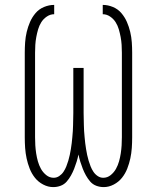

<svg xmlns="http://www.w3.org/2000/svg" viewBox="-20 -755 640 783"><path d="M197 8Q176 8 156 -2.5Q136 -13 122.5 -30Q109 -47 101 -67.5Q93 -88 88.5 -109Q84 -130 82.5 -151.5Q81 -173 81 -195V-540Q81 -561 82.5 -582.5Q84 -604 89 -625Q94 -646 102.5 -665.5Q111 -685 125 -701.5Q139 -718 159.5 -726.5Q180 -735 201 -735V-697Q185 -697 171 -687.5Q157 -678 148.5 -664.5Q140 -651 135.5 -635.5Q131 -620 128 -604Q125 -588 124 -572Q123 -556 123 -540V-195Q123 -178 124 -162Q125 -146 127.5 -129.5Q130 -113 134.5 -97Q139 -81 147 -66.5Q155 -52 168.5 -41Q182 -30 199 -30Q211 -30 221.5 -37Q232 -44 239 -54.5Q246 -65 250.5 -76.5Q255 -88 258.5 -99.5Q262 -111 264.5 -123Q267 -135 269 -147Q271 -159 272.5 -171.5Q274 -184 275 -196Q276 -208 277 -220.5Q278 -233 278 -245Q278 -257 278.5 -269.5Q279 -282 279 -294V-478H321V-294Q321 -282 321.5 -269.5Q322 -257 322 -245Q322 -233 323 -220.5Q324 -208 325 -196Q326 -184 327.5 -171.5Q329 -159 331 -147Q333 -135 335.5 -123Q338 -111 341.5 -99.5Q345 -88 349.5 -76.5Q354 -65 361 -54.5Q368 -44 378.5 -37Q389 -30 401 -30Q418 -30 431.5 -41Q445 -52 453 -66.5Q461 -81 465.5 -97Q470 -113 472.5 -129.5Q475 -146 476 -162Q477 -178 477 -195V-540Q477 -556 476 -572Q475 -588 472 -604Q469 -620 464.5 -635.5Q460 -651 451.5 -664.5Q443 -678 429 -687.5Q415 -697 399 -697V-735Q420 -735 440.5 -726.5Q461 -718 475 -701.5Q489 -685 497.5 -665.5Q506 -646 511 -625Q516 -604 517.5 -582.5Q519 -561 519 -540V-195Q519 -173 517.5 -151.5Q516 -130 511.5 -109Q507 -88 499 -67.5Q491 -47 477.5 -30Q464 -13 444 -2.5Q424 8 403 8Q387 8 372.5 2.5Q358 -3 348 -14.5Q338 -26 330.5 -39.5Q323 -53 317.5 -67Q312 -81 307.5 -95.5Q303 -110 300 -125Q297 -110 292.5 -95.5Q288 -81 282.5 -67Q277 -53 269.5 -39.5Q262 -26 252 -14.5Q242 -3 227.5 2.5Q213 8 197 8Z"/></svg>

Font: Iosevka Slab XLtEx
Style: Regular
Weight: 200
Width: 7
Monospace: yes
Designer: Belleve Invis
Foundry: Belleve Invis
Version: Version 11.1.0; ttfautohint (v1.8.3)